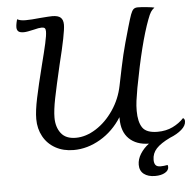

<svg xmlns="http://www.w3.org/2000/svg" viewBox="-59 -768 1016 1008"><g transform="rotate(-5 449.5 -264.0)"><path d="M813 -12Q763 12 740 37Q717 62 717 96Q717 114 724.5 123.5Q732 133 751 133Q768 133 788 129Q790 135 790 140Q790 158 770 169.5Q750 181 718 181Q681 181 659 164Q637 147 637 115Q637 86 654.5 58Q672 30 700 9Q634 8 596 -29Q558 -66 558 -135V-143Q513 -72 445 -32Q377 8 304 8Q250 8 208.5 -15Q167 -38 144.5 -79Q122 -120 122 -171Q122 -214 136 -280.5Q150 -347 176 -450Q194 -520 203.5 -562.5Q213 -605 213 -625Q213 -637 208.5 -642Q204 -647 192 -647Q177 -647 151 -640Q113 -631 97 -631Q76 -631 68 -638.5Q60 -646 60 -660Q60 -670 63 -684Q66 -698 68 -702Q82 -693 112 -693Q141 -693 188 -698Q238 -702 252 -702Q283 -702 296.5 -690Q310 -678 310 -652Q310 -609 269 -445Q243 -334 230.5 -271.5Q218 -209 218 -170Q218 -120 243 -87.5Q268 -55 321 -55Q374 -55 427 -88.5Q480 -122 519.5 -180Q559 -238 573 -308Q595 -417 607 -467.5Q619 -518 646 -611Q659 -656 666 -675Q673 -694 681 -701.5Q689 -709 704 -709Q721 -709 750.5 -706Q780 -703 791 -700Q779 -691 771.5 -679.5Q764 -668 754 -641Q709 -522 665 -287Q658 -247 654.5 -221Q651 -195 651 -168Q651 -110 671.5 -79.5Q692 -49 751 -49Q796 -49 831 -66Q866 -83 890 -109Q899 -104 899 -92Q899 -69 875 -48Q851 -27 813 -12Z"/></g></svg>

Font: Charmonman
Style: Bold
Weight: 700
Designer: Ekaluck Peanpanawate
Foundry: Cadson Demak Co.,Ltd.
Version: Version 1.000; ttfautohint (v1.6)